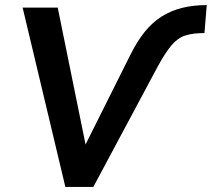

<svg xmlns="http://www.w3.org/2000/svg" viewBox="-20 -735 833 755"><path d="M237 0 69 -705H207L317 -164H315L491 -516Q518 -571 548.5 -609Q579 -647 615.5 -670Q652 -693 696 -704Q740 -715 793 -715L784 -605Q739 -605 709 -595.5Q679 -586 654.5 -557Q630 -528 600 -473L347 0Z"/></svg>

Font: Nunito Sans 7pt SemiCondensed
Style: Bold Italic
Weight: 700
Width: 4
Italic angle: -9°
Designer: Vernon Adams
Foundry: Vernon Adams
Version: Version 3.101;gftools[0.9.27]